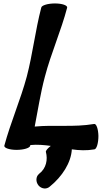

<svg xmlns="http://www.w3.org/2000/svg" viewBox="-20 -844 624 1112"><path d="M268 237C341 178 392 97 396 21C439 27 482 29 527 21C540 19 550 -16 550 -57C549 -97 538 -129 525 -126C407 -106 297 -122 181 -111C200 -207 214 -303 240 -400C275 -534 334 -666 369 -800C371 -813 340 -824 298 -824C257 -824 221 -813 219 -800C184 -666 170 -534 135 -400C99 -266 41 -134 5 0C3 13 35 24 76 24C118 24 153 13 155 0L156 -4C197 -8 236 -4 274 1C255 16 243 30 246 37C257 79 249 131 206 163C187 179 186 209 203 230C220 250 249 254 268 237Z"/></svg>

Font: Nupuram Black Oblique
Style: Regular
Weight: 900
Designer: Santhosh Thottingal (santhosh.thottingal@gmail.com)
Foundry: SMC
Version: Version 1.000